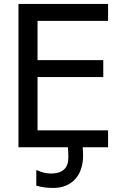

<svg xmlns="http://www.w3.org/2000/svg" viewBox="-20 -747 601 974"><path d="M528.3 -85.9H170.4V-356H503.9V-441.9H170.4V-641.1H528.3V-727.1H73.7V0H324.7C326.2 20.5 326.7 38.1 326.7 52.2C326.7 106.4 296.9 133.3 237.8 133.3C214.8 133.3 191.9 127.9 168.5 116.7H164.1V194.8C189.9 202.6 218.8 206.5 250.5 206.5C344.7 206.5 401.4 141.6 401.4 43.5C401.4 31.2 400.9 17.1 399.4 0H528.3Z"/></svg>

Font: SG Kara SemiBold
Style: Regular
Weight: 400
Designer: Damoon Khanjanzadeh
Version: Version 1.000